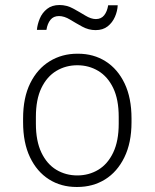

<svg xmlns="http://www.w3.org/2000/svg" viewBox="-20 -735 616 765"><path d="M285 10Q223 10 175 -20.5Q127 -51 99.5 -108.5Q72 -166 72 -248V-263Q72 -346 100.5 -403.5Q129 -461 178 -491Q227 -521 288 -521H291Q353 -521 401 -490.5Q449 -460 476.5 -402.5Q504 -345 504 -263V-248Q504 -166 475.5 -108Q447 -50 398.5 -20Q350 10 288 10ZM288 -36Q334 -36 371.5 -58.5Q409 -81 431 -127Q453 -173 453 -242V-269Q453 -339 431 -384.5Q409 -430 371.5 -452.5Q334 -475 288 -475Q242 -475 204.5 -452.5Q167 -430 145 -384.5Q123 -339 123 -269V-242Q123 -173 145 -127Q167 -81 204.5 -58.5Q242 -36 288 -36ZM127 -616Q129 -638 138.5 -661Q148 -684 167.5 -699.5Q187 -715 217 -715Q246 -715 271.5 -701Q297 -687 320 -673Q343 -659 362 -659Q383 -659 395 -674Q407 -689 411 -714H449Q448 -691 438 -668Q428 -645 409 -630Q390 -615 361 -615Q333 -615 307.5 -629Q282 -643 259 -657Q236 -671 215 -671Q193 -671 181 -656Q169 -641 165 -616Z"/></svg>

Font: Chivo Medium Thin
Style: Regular
Weight: 250
Version: Version 2.002